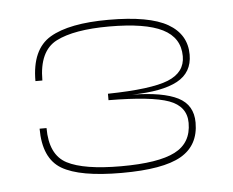

<svg xmlns="http://www.w3.org/2000/svg" viewBox="-34 -720 469 386"><g transform="rotate(-5 200.0 -526.5)"><path d="M197.5 -372Q113 -372 76.8 -393.5Q40.5 -415 40.5 -475H54.5Q54.5 -421 88.5 -403.2Q122.5 -385.5 197.5 -385.5Q272.5 -385.5 306.2 -402.8Q340 -420 340 -460.5Q340 -494 305 -506.8Q270 -519.5 183.5 -520V-533Q271 -534.5 305.5 -548.5Q340 -562.5 340 -595Q340 -632.5 305.2 -650Q270.5 -667.5 197.5 -667.5Q126.5 -667.5 90.5 -649Q54.5 -630.5 54.5 -571H40.5Q40.5 -635 79.2 -658Q118 -681 197.5 -681Q279.5 -681 316.8 -659.5Q354 -638 354 -597Q354 -561 323.5 -544.5Q293 -528 232 -527Q294 -526 324 -510.8Q354 -495.5 354 -460Q354 -414 317.5 -393Q281 -372 197.5 -372Z"/></g></svg>

Font: Anybody ExtraExpanded Thin
Style: Regular
Weight: 100
Width: 8
Designer: Tyler Finck
Foundry: Etcetera Type Company
Version: Version 1.010; ttfautohint (v1.8.3) -l 8 -r 50 -G 200 -x 14 